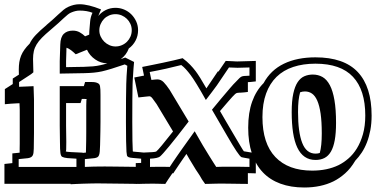

<svg xmlns="http://www.w3.org/2000/svg" viewBox="-61 -772 1748 888"><path d="M404.3 -470.7Q410.6 -472.2 418.5 -474.1Q426.3 -476.1 435.5 -479Q404.8 -479.5 379.4 -497.1Q354 -514.6 341.3 -542L289.1 -521Q278.8 -531.2 267.6 -539.8Q256.3 -548.3 246.6 -551.3Q246.1 -547.4 246.1 -543.5Q246.1 -539.6 246.1 -536.1V-537.1Q244.6 -498.5 244.6 -489.7V-461.4Q265.6 -461.9 286.1 -462.2Q306.6 -462.4 327.1 -462.9Q349.1 -463.4 368.4 -465.1Q387.7 -466.8 404.3 -470.7ZM321.8 -64.9 336.4 -66.4Q337.4 -96.7 337.6 -120.6Q337.9 -144.5 337.9 -159.7V-283.2Q337.9 -302.2 338.6 -307.9Q339.4 -313.5 341.3 -312.5Q337.9 -314.5 328.6 -314.5H317.4Q315.4 -308.1 314 -303Q312.5 -297.9 311.5 -295.4H244.6V-190.9L245.6 -115.2Q245.6 -89.4 245.1 -80.1Q244.6 -70.8 242.2 -71.8Q245.6 -69.8 266.6 -68.6Q287.6 -67.4 321.8 -65.9ZM265.6 78.1H-40.5V-13.7L-3.9 -17.6V-62.5L29.8 -65.9Q29.8 -76.7 30 -87.2Q30.3 -97.7 30.3 -107.9V-263.2Q30.3 -270.5 30 -273.7Q29.8 -276.9 29.8 -278.8Q29.8 -280.8 29.5 -283.9Q29.3 -287.1 29.3 -294.4Q24.4 -294.4 18.8 -294.2Q13.2 -293.9 7.8 -293.5Q3.4 -293.5 -9.8 -292.5Q-22.9 -291.5 -38.6 -290V-359.9L-2 -383.3V-408.7L26.4 -426.8Q26.4 -432.6 26.1 -438.5Q25.9 -444.3 25.9 -450.2Q25.9 -468.8 28.3 -484.4Q30.8 -500 36.4 -514.2Q42 -528.3 51.8 -542Q61.5 -555.7 76.2 -570.3Q85.9 -590.8 104.7 -610.6Q123.5 -630.4 154.3 -656.2H153.8Q171.9 -671.4 184.6 -682.9Q197.3 -694.3 207.5 -704.1Q222.2 -717.8 232.9 -726.6Q243.7 -735.4 254.9 -740.2H254.4Q267.6 -746.1 280.5 -749.3Q293.5 -752.4 307.1 -752.4Q346.7 -752.4 406.2 -728.5Q402.3 -719.2 399.2 -711.9Q396 -704.6 393.6 -698.2Q407.7 -715.3 428.2 -725.6Q448.7 -735.8 473.1 -735.8Q494.1 -735.8 513.2 -727.8Q532.2 -719.7 546.4 -705.6Q560.5 -691.4 569.1 -672.6Q577.6 -653.8 577.6 -632.3Q577.6 -606 565.9 -584Q554.2 -562 534.7 -547.9Q523.4 -517.6 497.6 -498.5Q507.3 -502.4 518.1 -505.9L559.1 -485.4Q557.6 -472.2 556.6 -457.3Q555.7 -442.4 554.7 -428.5Q553.7 -414.6 553 -402.6Q552.2 -390.6 552.2 -382.8Q550.8 -334.5 550.8 -208.5Q550.8 -153.8 551.5 -120.8Q552.2 -87.9 553.2 -72.3Q553.2 -71.3 556.2 -70.8Q559.1 -70.3 572.3 -69.3Q574.7 -69.3 581.5 -68.6Q588.4 -67.9 595.9 -67.1Q603.5 -66.4 610.8 -65.7Q618.2 -64.9 621.1 -64.5V29.8Q611.3 29.3 602.3 29.3Q593.3 29.3 584.5 29.3V78.6Q545.9 78.1 511.7 77.6Q477.5 77.1 451.2 76.9Q424.8 76.7 408 76.4Q391.1 76.2 386.7 76.2Q373.5 76.2 356.4 76.7Q339.4 77.1 322.3 77.6Q305.2 78.1 290.3 78.9Q275.4 79.6 265.6 80.1ZM398.4 -631.3Q398.4 -616.7 404.5 -603.3Q410.6 -589.8 420.9 -579.6Q431.2 -569.3 444.8 -563.2Q458.5 -557.1 473.1 -557.1Q488.8 -557.1 502.4 -563Q516.1 -568.8 526.4 -579.1Q536.6 -589.4 542.5 -603Q548.3 -616.7 548.3 -632.3Q548.3 -647.9 542.2 -661.4Q536.1 -674.8 525.9 -684.8Q515.6 -694.8 502 -700.7Q488.3 -706.5 473.1 -706.5Q457.5 -706.5 443.8 -700.7Q430.2 -694.8 420.2 -684.6Q410.2 -674.3 404.3 -660.6Q398.4 -647 398.4 -631.3ZM331.5 0Q350.6 -1 373.5 -1.5Q396.5 -2 423.3 -2Q431.6 -2 472.9 -1.5Q514.2 -1 591.8 0V-38.1Q566.9 -40.5 553.5 -41.5Q540 -42.5 533.7 -45.2Q527.3 -47.9 526.1 -53.5Q524.9 -59.1 523.9 -70.3Q522.9 -85.9 522.2 -119.9Q521.5 -153.8 521.5 -208.5Q521.5 -335 522.9 -383.3Q523.4 -398.9 524.4 -419.9Q525.4 -440.9 527.8 -467.8L516.1 -474.1Q446.8 -450.2 410.6 -441.9Q393.1 -438 372.3 -436Q351.6 -434.1 327.6 -433.6L215.3 -431.6V-489.7Q215.3 -496.1 216.1 -515.1Q216.8 -534.2 217.8 -566.4Q218.8 -600.6 234.1 -615.5Q249.5 -630.4 275.9 -630.4Q293.9 -630.4 308.1 -622.3Q322.3 -614.3 332.5 -604L351.6 -611.8L352.1 -627.9Q353.5 -642.1 354.2 -653.1Q355 -664.1 356 -673.8Q356.9 -683.6 359.4 -692.9Q361.8 -702.1 366.7 -712.9Q341.3 -723.1 307.1 -723.1Q288.6 -723.1 266.6 -713.4Q259.8 -710.4 252 -704.1Q244.1 -697.8 233.6 -688Q223.1 -678.2 208.3 -664.6Q193.4 -650.9 172.9 -633.8Q148.9 -613.8 133.1 -597.7Q117.2 -581.5 108.2 -566.4Q99.1 -551.3 95.5 -535.2Q91.8 -519 91.8 -499L93.3 -437.5Q88.4 -433.1 83.5 -429.4Q78.6 -425.8 73.7 -422.9L27.3 -392.6V-370.6Q52.2 -371.6 68.8 -372.3Q85.4 -373 94.2 -373.5L96.2 -312.5V-156.7L95.2 -84Q94.7 -74.2 94 -66.7Q93.3 -59.1 90.6 -53.7Q87.9 -48.3 82.8 -45.2Q77.6 -42 68.4 -40.5L25.4 -36.1V0H159.7H292.5V-38.1Q267.6 -39.1 251 -40.8Q234.4 -42.5 227.1 -46.4Q220.7 -49.3 218.5 -64Q216.3 -78.6 216.3 -115.2L215.3 -190.9V-373.5H326.7L332.5 -392.6H365.2Q382.3 -392.6 392.6 -386.7Q396 -384.8 398.2 -381.8Q400.4 -378.9 401.6 -373Q402.8 -367.2 403.3 -357.4Q403.8 -347.7 403.8 -332V-208.5Q403.8 -191.4 403.3 -164.6Q402.8 -137.7 401.9 -100.6Q401.4 -82.5 400.4 -71.3Q399.4 -60.1 396.7 -53.7Q394 -47.4 389.2 -44.7Q384.3 -42 375.5 -40.5L331.5 -36.1Z M566.9 -17.6Q589.4 -18.6 603.5 -19V-66.4Q656.2 -67.9 661.6 -71.3Q668.5 -76.7 687.5 -99.6Q706.5 -122.6 739.3 -164.1L662.1 -292.5L662.6 -291.5Q651.4 -307.6 644 -317.1Q636.7 -326.7 629.9 -326.7Q627.9 -326.7 614.5 -325.2Q601.1 -323.7 579.1 -321.3L560.1 -413.6Q569.8 -415.5 581.3 -417.7Q592.8 -419.9 605 -422.4L596.7 -462.4Q616.7 -466.3 641.8 -471.4Q667 -476.6 692.9 -481.9Q718.8 -487.3 742.7 -492.9Q766.6 -498.5 783.7 -502.9Q803.7 -487.8 817.9 -473.1Q832 -458.5 843.8 -442.9Q852.1 -432.1 865 -411.6Q877.9 -391.1 893.6 -363.3Q906.7 -382.3 920.9 -403.8Q935.1 -425.3 946.3 -441.4H949.7Q958.5 -454.6 967.3 -467.3Q976.1 -480 982.9 -490.2Q990.7 -489.7 999.3 -489.5Q1007.8 -489.3 1015.4 -488.8Q1022.9 -488.3 1028.6 -488Q1034.2 -487.8 1036.6 -487.8Q1043.5 -487.8 1055.2 -488.3Q1066.9 -488.8 1079.3 -489Q1091.8 -489.3 1103.5 -489.7Q1115.2 -490.2 1122.1 -490.2V-395.5Q1105 -393.6 1097.2 -392.8Q1089.4 -392.1 1085.4 -392.1V-346.7Q1074.7 -345.2 1067.9 -344.7Q1061 -344.2 1056.6 -343.8Q1052.2 -343.3 1049.8 -343.3Q1047.4 -343.3 1045.4 -343.3Q1040 -342.8 1037.1 -342.5Q1034.2 -342.3 1031.5 -340.8Q1028.8 -339.4 1026.1 -336.7Q1023.4 -334 1018.6 -329.1L1013.7 -324.2Q1006.8 -317.4 992.7 -300.5Q978.5 -283.7 956.5 -258.3Q971.2 -232.9 986.1 -207.5Q1001 -182.1 1015.6 -157.2Q1037.6 -119.6 1051 -97.2Q1064.5 -74.7 1066.9 -72.3Q1072.8 -71.3 1086.2 -69.1Q1099.6 -66.9 1122.1 -63V29.8Q1115.7 29.3 1106.2 29.3Q1096.7 29.3 1085.4 28.8V78.6Q1076.7 78.6 1061.3 78.4Q1045.9 78.1 1028.3 77.9Q1010.7 77.6 992.4 77.4Q974.1 77.1 958.5 77.1Q949.7 77.1 939.5 77.4Q929.2 77.6 919.4 77.9Q909.7 78.1 901.4 78.4Q893.1 78.6 887.7 78.6Q878.4 66.4 873.3 58.1Q868.2 49.8 862.8 40Q858.9 33.7 854.5 27.3Q850.1 21 844.7 12.7L815.4 -35.6L801.3 -60.1Q791.5 -46.4 782.2 -32.7Q772.9 -19 764.9 -7.3Q756.8 4.4 750.5 14.2Q744.1 23.9 740.2 29.8Q739.3 29.8 738.3 29.5Q737.3 29.3 736.3 29.3Q725.1 45.4 716.6 58.3Q708 71.3 703.6 78.6Q697.3 78.6 689 78.4Q680.7 78.1 672.1 77.9Q663.6 77.6 656.5 77.6Q649.4 77.6 645 77.6Q641.1 77.6 631.6 77.6Q622.1 77.6 610.6 77.9Q599.1 78.1 587.4 78.4Q575.7 78.6 566.9 78.6ZM632.8 0Q649.9 -0.5 661.9 -0.5Q673.8 -0.5 681.6 -0.5Q689.9 -0.5 700.7 -0.5Q711.4 -0.5 724.1 0Q729 -7.8 737.8 -20.8Q746.6 -33.7 757.3 -49.3Q768.1 -64.9 780 -81.8Q792 -98.6 803.2 -114.3Q814.5 -129.9 824 -143.3Q833.5 -156.7 839.4 -165L877 -99.6L906.2 -51.8Q917.5 -34.2 925.5 -21Q933.6 -7.8 939 0Q949.7 -0.5 963.6 -0.7Q977.5 -1 995.1 -1Q1025.9 -1 1050.3 -0.7Q1074.7 -0.5 1092.8 0V-38.1Q1078.6 -40.5 1069.3 -42.2Q1060.1 -43.9 1056.2 -44.9Q1049.3 -47.9 1032.5 -73.2Q1015.6 -98.6 990.2 -142.6L919.4 -264.6L961.4 -315.4Q986.3 -344.7 1002.9 -364.3Q1019.5 -383.8 1029.8 -393.6Q1040.5 -404.8 1045.9 -410.2Q1051.3 -415.5 1056.6 -418Q1062 -420.4 1069.8 -420.7Q1077.6 -420.9 1092.8 -421.9V-460L1037.6 -458.5Q1031.2 -458.5 998 -460L941.9 -377Q932.1 -363.3 919.4 -346.7Q906.7 -330.1 891.1 -309.6Q866.2 -354 848.6 -382.6Q831.1 -411.1 820.3 -425.3Q809.6 -439.5 799.1 -451.2Q788.6 -462.9 777.3 -471.2Q743.2 -462.4 707 -454.3Q670.9 -446.3 631.3 -439L639.2 -402.3Q648.9 -403.3 655.8 -404.1Q662.6 -404.8 666.5 -404.8Q683.6 -404.8 696 -391.8Q708.5 -378.9 723.6 -356.4L811.5 -210Q754.4 -135.3 721.4 -95.5Q688.5 -55.7 678.7 -47.9Q667.5 -39.6 632.8 -38.1Z M1317.4 -253.9Q1317.4 -160.6 1336.7 -111.1Q1356 -61.5 1398.4 -61.5Q1409.2 -61.5 1418 -64.5Q1427.2 -96.7 1427.2 -154.8Q1427.2 -209 1421.9 -246.1Q1416.5 -283.2 1406.5 -306.2Q1396.5 -329.1 1382.1 -339.1Q1367.7 -349.1 1349.1 -349.1Q1337.9 -349.1 1327.1 -345.2Q1322.3 -328.6 1319.8 -306.4Q1317.4 -284.2 1317.4 -253.9ZM1086.9 -181.6Q1086.9 -251 1105.2 -302Q1123.5 -353 1158.2 -387.7Q1190.9 -447.8 1252 -477.3Q1313 -506.8 1397.9 -506.8Q1529.8 -506.8 1593.8 -438.7Q1657.7 -370.6 1657.7 -237.8Q1657.7 -201.2 1651.9 -170.2Q1646 -139.2 1636 -113.3Q1626 -87.4 1612.1 -66.4Q1598.1 -45.4 1582 -28.8Q1561.5 6.3 1535.2 29.8Q1508.8 53.2 1481 66.9Q1422.9 95.2 1346.2 95.2Q1284.2 95.2 1235.8 77.4Q1187.5 59.6 1154.5 24.9Q1121.6 -9.8 1104.2 -61.8Q1086.9 -113.8 1086.9 -181.6ZM1288.1 -253.9Q1288.1 -305.2 1295.4 -338.9Q1302.7 -372.6 1315.7 -392.1Q1328.6 -411.6 1346.7 -419.4Q1364.7 -427.2 1385.7 -427.2Q1410.6 -427.2 1430.7 -415.8Q1450.7 -404.3 1464.6 -377.9Q1478.5 -351.6 1485.8 -308.8Q1493.2 -266.1 1493.2 -203.6Q1493.2 -156.7 1487.3 -124Q1481.4 -91.3 1469.5 -70.8Q1457.5 -50.3 1439.7 -41.3Q1421.9 -32.2 1398.4 -32.2Q1369.6 -32.2 1348.6 -46.6Q1327.6 -61 1314.2 -89.1Q1300.8 -117.2 1294.4 -158.7Q1288.1 -200.2 1288.1 -253.9ZM1152.8 -230.5Q1152.8 -108.4 1212.6 -45.7Q1272.5 17.1 1382.8 17.1Q1452.6 17.1 1504.9 -8.3Q1527.8 -19.5 1550 -38.6Q1572.3 -57.6 1589.6 -85.7Q1606.9 -113.8 1617.7 -151.6Q1628.4 -189.5 1628.4 -237.8Q1628.4 -356 1571.5 -416.7Q1514.6 -477.5 1397.9 -477.5Q1340.8 -477.5 1295.2 -462.4Q1249.5 -447.3 1218 -416.5Q1186.5 -385.7 1169.7 -339.4Q1152.8 -293 1152.8 -230.5Z"/></svg>

Font: XB Kayhan Sayeh
Style: Regular
Weight: 700
Designer: Behnam
Foundry: Irmug
Version: Version 7.300 2009